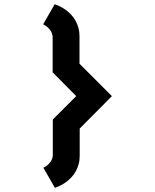

<svg xmlns="http://www.w3.org/2000/svg" viewBox="-20 -815 738 914"><path d="M240.2 -794.9Q272.9 -783.7 299.3 -763.2Q310.1 -754.4 320.8 -742.7Q331.5 -731 339.8 -716.1Q348.1 -701.2 353.3 -682.9Q358.4 -664.6 358.4 -642.6V-511.7L512.7 -357.4L359.4 -203.1V-73.2Q359.4 -51.3 354.2 -33Q349.1 -14.6 340.8 0.2Q332.5 15.1 321.8 26.9Q311 38.6 300.3 47.4Q273.9 67.9 241.2 79.1L186.5 -16.6Q197.8 -21.5 207 -29.8Q215.3 -36.6 222.4 -47.6Q229.5 -58.6 231.4 -74.2V-246.1L342.8 -357.4L230.5 -470.7V-641.6Q228.5 -657.2 221.4 -668Q214.4 -678.7 206.1 -685.5Q196.8 -693.8 185.5 -699.2Z"/></svg>

Font: Revalia
Style: Regular
Weight: 400
Designer: Johan Kallas, Mihkel Virkus
Foundry: Johan Kallas, Mihkel Virkus
Version: Version 1.001